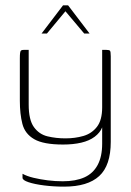

<svg xmlns="http://www.w3.org/2000/svg" viewBox="-20 -585 490 716"><path d="M219 111Q180 111 144.5 106.5Q109 102 86.5 94.5Q64 87 64 78V63Q80 72 105 78Q130 84 158 87.5Q186 91 214 91Q262 91 294.5 76.5Q327 62 344 30.5Q361 -1 361 -49V-110Q353 -90 333 -75Q313 -60 283 -53Q253 -46 215 -46Q142 -46 107.5 -66Q73 -86 63.5 -123Q54 -160 54 -209V-366Q54 -381 55 -388Q56 -395 59 -397Q62 -399 69 -399H87Q87 -373 87 -347.5Q87 -322 87 -297Q87 -272 87 -246.5Q87 -221 87 -195Q87 -138 106.5 -111Q126 -84 157.5 -76.5Q189 -69 224 -69Q260 -69 291 -78Q322 -87 341.5 -112Q361 -137 361 -185V-399H376Q387 -399 390 -396Q393 -393 393 -375V-56Q393 32 350 71.5Q307 111 219 111ZM135 -460 215 -565H234L314 -460H294L224 -543L155 -460Z"/></svg>

Font: Genos Thin ExtraLight
Style: Regular
Weight: 250
Version: Version 1.010